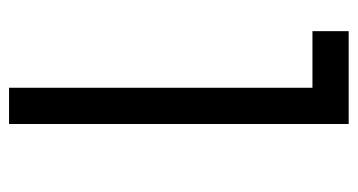

<svg xmlns="http://www.w3.org/2000/svg" viewBox="-203 -587 790 424"><g transform="rotate(90 192.0 -375.0)"><path d="M173.8 0V-670H48.8V-750H253.8V0Z"/></g></svg>

Font: Now Alt
Style: Regular
Weight: 400
Designer: Alfredo Marco Pradil
Foundry: Alfredo Marco Pradil
Version: Version 1.002;PS 001.002;hotconv 1.0.88;makeotf.lib2.5.64775